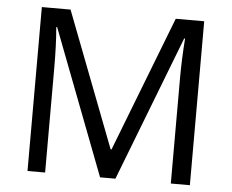

<svg xmlns="http://www.w3.org/2000/svg" viewBox="-51 -774 1005 833"><g transform="rotate(5 451.5 -357.0)"><path d="M414.1 0 171.9 -632.8H168Q174.8 -557.6 174.8 -454.1V0H98.1V-713.9H223.1L449.2 -125H453.1L681.2 -713.9H805.2V0H722.2V-460Q722.2 -539.1 729 -631.8H725.1L481 0Z"/></g></svg>

Font: f08437224
Style: Regular
Weight: 400
Foundry: Ascender Corporation
Version: Version 1.10